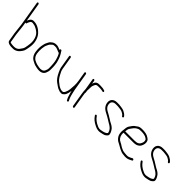

<svg xmlns="http://www.w3.org/2000/svg" viewBox="99 -1676 2679 2679"><g transform="rotate(45 1438.5 -336.0)"><path d="M65.5 -27 44.5 -153 26.9 -307 17.4 -364C18.2 -363.3 18.9 -363 19.5 -363C29.2 -360 35.4 -362.6 38.2 -371L40.4 -382C42.1 -388 46 -396.3 52.2 -407C63.5 -426.3 63.2 -426.3 83.5 -432.1C91.3 -434.6 124.1 -426.6 140.8 -423C165.5 -414 193 -398.1 219.7 -375.2C246.3 -352.4 263.8 -315.7 272.3 -265C278 -230.8 273.9 -182 259.9 -118.8C255.5 -98.7 242.3 -75.4 220.2 -49C209.9 -33.2 182.3 -14 149.7 -14C141.7 -14 133.9 -13.8 126.2 -13.4C117.1 -12.9 67 -17.9 65.5 -27ZM-64.1 -673 -3.1 -307 14.5 -153 35.5 -27C38.9 -6.4 56.9 6.8 89.3 12.7C106.6 15.9 121.1 17 132.7 16H155.7C177.2 16 198.9 8.2 222.4 -7.5C229.9 -11.8 240.3 -21.6 252.6 -36.9C285.4 -77.3 287.6 -87.8 299.9 -158C306.8 -197.3 307.6 -233 302.3 -265C294.7 -310.7 278.8 -348 254.6 -377C205.9 -433.7 146.9 -462 90.3 -462C63.5 -464.3 41.8 -452.8 26.8 -427.5C19.5 -415.2 14.6 -405 11.9 -397L-34.1 -673C-35.4 -680.9 -43.7 -688 -51.6 -688C-59.5 -688 -65.4 -680.9 -64.1 -673Z M646.4 -394C647.4 -392 651.2 -385.6 657.9 -374.8C664.5 -364 673.3 -340.8 684.1 -305.1C695 -269.5 700.5 -215.6 700.8 -143.5C700.8 -129.8 695.9 -112 686 -90C671.8 -59.8 636.6 -48.9 590 -57.5C552.9 -64.3 539.6 -65.5 490 -90C461 -108.2 443.4 -135.8 437.2 -172.7C427 -234.3 434.9 -312.9 452.9 -346C457.2 -354 461.5 -363 465.9 -373C476.5 -391.2 487.9 -397.1 501.5 -411.5C508.5 -419.2 522.6 -423 544 -423C567.6 -423 575 -422.2 605.5 -408.5C626 -399.5 639.6 -394.7 646.4 -394ZM623.2 -431C618.9 -433 613.2 -435.3 606.1 -438C581.5 -447.2 572 -453 539 -453C497 -453 455.5 -424.3 439.1 -390L424.8 -361.5C420.3 -352.5 416.3 -340.3 412.9 -325C400.2 -276.8 398.5 -225.4 407.5 -171C413.4 -135.8 428.1 -106.8 451.5 -84C460.4 -75.4 481.2 -63.3 513.9 -47.8C526.9 -41.7 545.5 -36.4 565.9 -32L591.8 -27.5C650.2 -17.6 695.4 -33.4 714.5 -75C725.1 -101.1 730.4 -121.6 730.4 -136.5C730.6 -180.6 732.4 -213.5 722.2 -275C710.9 -325 695.8 -366 676.7 -398C671.8 -406.2 668.8 -413.8 663.1 -420L650.7 -440C646.2 -449 638.5 -451.4 627.6 -447C622.6 -445 621.1 -439.7 623.2 -431Z M1105.7 -467C1097.7 -467 1091.8 -459.9 1093.2 -452L1115.8 -316C1126.3 -253 1121.5 -204.4 1116.1 -147.7C1114 -125.5 1107.4 -102.6 1096.3 -79C1086.3 -56.7 1072.4 -46.8 1053.6 -49.5C1046.5 -50.5 1040.3 -51.3 1035.1 -52C1018.5 -54.1 980.6 -74.1 968.1 -85.8C958.2 -94.6 949.1 -101.3 942.3 -106C921.4 -120 900.3 -145.6 879.1 -183C857.8 -220.4 845.5 -249.4 842 -270L809.7 -464C808.4 -471.9 800.2 -479 792.2 -479C784.3 -479 778.4 -471.9 779.7 -464L812 -270C814.5 -255.3 823.4 -232 838.7 -200C863.8 -145.4 893 -106.4 926.2 -83C933.7 -77.7 946.8 -68.5 965.3 -55.5C981.1 -42.5 1004.4 -31.3 1035.7 -22C1042.2 -21.3 1050 -20.5 1059 -19.5C1084.2 -16.7 1091.9 -25.1 1109 -41.7C1120.9 -52.2 1130 -69.5 1136.1 -93.7C1142.3 -117.8 1146 -135.3 1147.1 -146C1148.1 -140.1 1151.4 -126.3 1152.5 -120C1153.1 -116 1155.6 -107.6 1159.9 -94.9C1167.3 -72.7 1170 -56.5 1178.1 -38L1192.8 -10C1198.9 8.4 1228.4 -1.4 1219.1 -20L1205.4 -48C1202.7 -52.7 1200.4 -58.2 1198.7 -64.5C1195.4 -76.6 1184.8 -106.1 1182.5 -120L1166.8 -190L1123.2 -452C1121.8 -459.9 1113.6 -467 1105.7 -467Z M1240.1 -468 1267.7 -302C1268.4 -274 1271.1 -245.3 1276 -216L1309.8 -13C1311.2 -5.1 1319.4 2 1327.3 2C1335.3 2 1341.2 -5.1 1339.8 -13L1306 -216C1303.9 -228.7 1302.3 -240.7 1301 -252L1299.9 -259C1302.8 -261.7 1303.8 -265.3 1303 -270L1298 -300C1297.8 -311.7 1298.4 -328 1299.9 -349C1301.6 -373.3 1299.4 -387.2 1306.7 -404C1318 -430 1318.2 -453 1364.6 -453H1399C1414.7 -453 1429.4 -451.3 1443.4 -447.8C1457.3 -444.3 1465.8 -443.3 1468.9 -445C1479.7 -450.9 1474.8 -469.8 1461.4 -472C1443.1 -479.3 1416.9 -483 1382.8 -483H1353.6C1326.7 -483 1307.4 -474.2 1295.5 -456.5C1285.3 -441.4 1284.3 -434.7 1278.2 -419L1270.1 -468C1268.7 -475.9 1260.5 -483 1252.6 -483C1244.6 -483 1238.7 -475.9 1240.1 -468Z M1615.2 -377C1619.8 -349.4 1632.1 -325.4 1652.2 -305C1665.8 -289.2 1700.8 -269.2 1749.6 -245C1778.3 -229.9 1800.1 -213.1 1834.1 -193.3C1858.6 -181.5 1898.5 -154.2 1910.4 -125.6C1916.7 -110.5 1920.1 -101.5 1920.6 -98.5C1921.1 -95.5 1921.3 -92.3 1921.2 -89C1909.7 -69.4 1876.3 -56.1 1828.6 -49C1804.4 -42.7 1780.2 -45.7 1755.9 -58C1706.7 -79 1668.8 -108.3 1643.7 -146C1631.8 -163.8 1607.9 -150.1 1620 -132C1649.4 -87.9 1681 -64.1 1732.5 -38.3C1754.5 -27.3 1772.8 -20.6 1790.9 -18.2C1829.8 -13.1 1840.2 -20.2 1876.5 -26.9C1897.2 -30.2 1914.3 -37.7 1927.7 -49.4C1946.6 -66 1954.9 -72.9 1950.8 -97.5C1946.9 -120.8 1928 -153.9 1913.5 -170.6C1894.4 -192.7 1857.3 -213.1 1831.5 -225C1809.2 -237.5 1779.5 -258.4 1755.5 -272C1712.7 -294.5 1682.3 -311.5 1673.2 -323C1658.1 -337.5 1648.8 -355.5 1645.2 -377C1637.4 -424 1666.3 -451 1713.7 -451H1748.1C1752.9 -451 1757.7 -450.7 1762.7 -450C1788.6 -446.5 1833.3 -445.4 1856.1 -428C1865.7 -420.7 1873.4 -415.7 1879.2 -413C1881.4 -411.7 1883.9 -409 1886.5 -405L1893 -396C1905.3 -377.6 1930 -393.9 1917.7 -410L1910 -420C1898.7 -435.2 1889.7 -438.5 1875.4 -448C1845.6 -469.5 1813.1 -473.7 1775.2 -478L1759.7 -480C1754.5 -480.7 1749 -481 1743.1 -481H1708.7C1646.1 -481 1604.5 -441.5 1615.2 -377Z M2075 -276C2077.2 -294 2078 -310.8 2083.4 -325.8C2085.9 -333 2096.2 -348.4 2114 -372C2131.7 -398.4 2154.1 -417.8 2185.4 -430C2193.9 -433.3 2210.4 -435 2235 -435C2266.9 -435 2313.6 -430.6 2341.2 -409.5C2358.2 -396.5 2359.2 -397.7 2363.1 -374C2364.8 -364 2364.1 -354.3 2360.9 -345C2352.5 -315.5 2339 -296.5 2320.4 -288C2307.8 -280 2284.4 -276 2255 -276ZM2072 -246H2260C2302.6 -246 2332.4 -250.8 2362.7 -279.7C2378.7 -295 2398.5 -341.8 2393.2 -373.7C2387.6 -407.2 2383.1 -412.1 2358.7 -430.5C2321.5 -458.5 2278.9 -465 2225.9 -465C2192.4 -465 2168.8 -460 2155.2 -450.1C2145 -442.7 2134.9 -435.4 2124.7 -428.2C2101.6 -415.3 2083.3 -385.2 2069.5 -366C2053.5 -343.7 2049.3 -329.4 2045.8 -291.5C2042.1 -252.3 2036.4 -243.6 2043.9 -199C2048.6 -170.4 2063.2 -144.5 2087.6 -121.5C2106.9 -103.2 2129.3 -96.2 2150.1 -83.5C2166.6 -73.4 2181.9 -66.4 2196.8 -57.1C2209.6 -48.6 2235.5 -40.4 2249.5 -33.8C2256.8 -30.3 2279.1 -27.1 2316.2 -24H2337.4C2360.1 -24 2384.9 -31.3 2411.7 -46L2431.1 -56C2439.8 -60.8 2441 -67.6 2434.7 -76.5C2424 -91.4 2413.2 -84.5 2393.4 -72C2371.4 -60 2350.7 -54 2331.2 -54C2305.8 -54 2281.9 -57.9 2263 -60C2245.1 -62 2244.3 -66.1 2222.4 -73.9C2209.4 -78.5 2190 -90.3 2160.8 -109.5C2152.6 -114.5 2144.6 -118.7 2136.7 -122C2102.6 -136.4 2079 -168.2 2072.4 -207.5C2069.3 -226.7 2071.6 -233.5 2072 -246Z M2519.2 -377C2523.8 -349.4 2536.1 -325.4 2556.2 -305C2569.8 -289.2 2604.8 -269.2 2653.6 -245C2682.3 -229.9 2704.1 -213.1 2738.1 -193.3C2762.6 -181.5 2802.5 -154.2 2814.4 -125.6C2820.7 -110.5 2824.1 -101.5 2824.6 -98.5C2825.1 -95.5 2825.3 -92.3 2825.2 -89C2813.7 -69.4 2780.3 -56.1 2732.6 -49C2708.4 -42.7 2684.2 -45.7 2659.9 -58C2610.7 -79 2572.8 -108.3 2547.7 -146C2535.8 -163.8 2511.9 -150.1 2524 -132C2553.4 -87.9 2585 -64.1 2636.5 -38.3C2658.5 -27.3 2676.8 -20.6 2694.9 -18.2C2733.8 -13.1 2744.2 -20.2 2780.5 -26.9C2801.2 -30.2 2818.3 -37.7 2831.7 -49.4C2850.6 -66 2858.9 -72.9 2854.8 -97.5C2850.9 -120.8 2832 -153.9 2817.5 -170.6C2798.4 -192.7 2761.3 -213.1 2735.5 -225C2713.2 -237.5 2683.5 -258.4 2659.5 -272C2616.7 -294.5 2586.3 -311.5 2577.2 -323C2562.1 -337.5 2552.8 -355.5 2549.2 -377C2541.4 -424 2570.3 -451 2617.7 -451H2652.1C2656.9 -451 2661.7 -450.7 2666.7 -450C2692.6 -446.5 2737.3 -445.4 2760.1 -428C2769.7 -420.7 2777.4 -415.7 2783.2 -413C2785.4 -411.7 2787.9 -409 2790.5 -405L2797 -396C2809.3 -377.6 2834 -393.9 2821.7 -410L2814 -420C2802.7 -435.2 2793.7 -438.5 2779.4 -448C2749.6 -469.5 2717.1 -473.7 2679.2 -478L2663.7 -480C2658.5 -480.7 2653 -481 2647.1 -481H2612.7C2550.1 -481 2508.5 -441.5 2519.2 -377Z"/></g></svg>

Font: MewTooHand
Style: CondLta
Weight: 400
Designer: Mew Too, Robert Jablonski
Version: Version 0.77